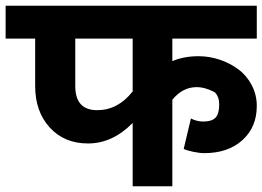

<svg xmlns="http://www.w3.org/2000/svg" viewBox="-55 -653 924 676"><path d="M-35.2 -632.8H849.1V-517.1H551.8V-438Q593.3 -455.1 644 -455.1Q682.1 -455.1 718.5 -442.9Q754.9 -430.7 784.2 -408.9Q813.5 -387.2 831.3 -353.3Q849.1 -319.3 849.1 -279.8Q849.1 -205.1 798.3 -159.4Q747.6 -113.8 664.1 -113.8Q647.9 -113.8 624.5 -118.7Q601.1 -123.5 591.8 -128.9L617.2 -235.8Q638.2 -225.1 660.2 -225.1Q690.9 -225.1 703.9 -238.8Q716.8 -252.4 716.8 -285.2Q716.8 -312.5 701.2 -328.1Q667.5 -346.2 637.2 -346.2Q587.9 -346.2 551.8 -301.8V2.9H412.1V-220.2Q341.3 -147.9 254.9 -147.9Q171.4 -147.9 120.1 -204.1Q68.8 -260.3 68.8 -350.1V-517.1H-35.2ZM287.1 -265.1Q360.4 -265.1 412.1 -331.1V-517.1H210V-350.1Q210 -265.1 287.1 -265.1Z"/></svg>

Font: LT Superior
Style: Bold
Weight: 400
Designer: Daniel Lyons
Foundry: LyonsType
Version: Version 1.000